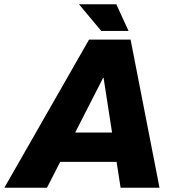

<svg xmlns="http://www.w3.org/2000/svg" viewBox="-58 -887 835 907"><path d="M-37.5 0 362.7 -700H558.9L695.5 0H511.7L431.4 -518.7H428.9L163.8 0ZM178.4 -122.4 206.3 -261H555.2L527.2 -122.4ZM549.2 -741H420.1L315 -867H491.4Z"/></svg>

Font: REM Medium
Style: Italic
Weight: 500
Italic angle: -11°
Designer: Octavio Pardo
Foundry: Ashler Design
Version: Version 1.005;gftools[0.9.28]